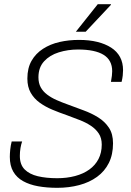

<svg xmlns="http://www.w3.org/2000/svg" viewBox="-20 -888 629 919"><path d="M254 11Q204 11 162.5 3.5Q121 -4 90.5 -21Q60 -38 43.5 -66.5Q27 -95 27 -137Q27 -152 29 -172Q31 -192 36 -211H86Q81 -197 78 -179Q75 -161 75 -142Q75 -100 98 -77Q121 -54 161 -44.5Q201 -35 254 -35Q300 -35 339.5 -45.5Q379 -56 407.5 -76.5Q436 -97 451.5 -127Q467 -157 467 -196Q467 -227 453 -248.5Q439 -270 415 -286Q391 -302 361 -313.5Q331 -325 299 -337Q264 -349 230.5 -363Q197 -377 170 -396.5Q143 -416 127 -444Q111 -472 111 -512Q111 -562 131 -597Q151 -632 186 -654.5Q221 -677 265 -687Q309 -697 358 -697Q407 -697 445.5 -687.5Q484 -678 512 -660Q540 -642 554.5 -615Q569 -588 569 -552Q569 -540 567.5 -526.5Q566 -513 562 -496H511Q514 -513 515.5 -525Q517 -537 517 -547Q517 -600 476 -625.5Q435 -651 353 -651Q305 -651 261.5 -637.5Q218 -624 191 -594.5Q164 -565 164 -518Q164 -490 175 -470Q186 -450 206 -435Q226 -420 251 -409Q276 -398 304 -388Q341 -374 379.5 -360Q418 -346 450 -326Q482 -306 501.5 -276.5Q521 -247 521 -202Q521 -148 501 -108Q481 -68 444.5 -41.5Q408 -15 359 -2Q310 11 254 11ZM343 -736 448 -868H511V-865L390 -736Z"/></svg>

Font: Archivo SemiCondensed Thin
Style: Italic
Weight: 250
Width: 4
Italic angle: -10°
Designer: Hector Gatti
Foundry: Omnibus-Type
Version: Version 2.001